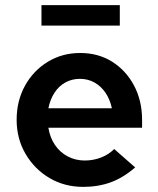

<svg xmlns="http://www.w3.org/2000/svg" viewBox="-20 -720 618 750"><path d="M305 10Q232 10 173.5 -24.5Q115 -59 80 -118.5Q45 -178 45 -252Q45 -326 77.5 -385Q110 -444 166.5 -478.5Q223 -513 293 -513Q364 -513 418 -479Q472 -445 503.5 -386Q535 -327 535 -251V-221H169Q175 -183 194.5 -154Q214 -125 244.5 -109Q275 -93 311 -93Q345 -93 375.5 -105Q406 -117 426 -138L508 -66Q462 -26 413 -8Q364 10 305 10ZM169 -297H417Q410 -331 392.5 -357Q375 -383 349.5 -397.5Q324 -412 292 -412Q261 -412 235.5 -398Q210 -384 193 -358Q176 -332 169 -297ZM142 -620V-700H448V-620Z"/></svg>

Font: Red Hat Text SemiBold
Style: Regular
Weight: 600
Designer: Pentagram, MCKL
Foundry: MCKL
Version: Version 1.030